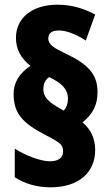

<svg xmlns="http://www.w3.org/2000/svg" viewBox="-20 -781 476 819"><path d="M38 -382C38 -297 75 -256 178 -203C240 -171 249 -162 249 -135C249 -107 229 -93 191 -93C154 -93 85 -119 43 -147V-25C86 3 137 18 196 18C314 18 386 -44 386 -141C386 -189 368 -229 332 -259C376 -295 396 -332 396 -389C396 -464 356 -507 259 -553C213 -575 186 -590 186 -616C186 -640 201 -651 232 -651C263 -651 305 -635 346 -608L386 -719C334 -747 281 -761 225 -761C120 -761 48 -707 48 -619C48 -572 69 -532 110 -500C64 -470 38 -429 38 -382ZM165 -401C165 -424 173 -441 190 -452C247 -425 270 -398 270 -360C270 -340 264 -323 252 -309L226 -324C180 -351 165 -372 165 -401Z"/></svg>

Font: Noto Sans Devanagari ExtraCondensed Black
Style: Regular
Weight: 900
Width: 2
Designer: Jelle Bosma - Monotype Design Team
Foundry: Monotype Imaging Inc.
Version: Version 2.004